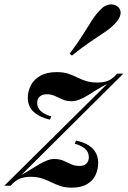

<svg xmlns="http://www.w3.org/2000/svg" viewBox="-68 -855 588 884"><path d="M31 -50Q53 -62 73.5 -75Q94 -88 112.5 -98.5Q131 -109 148 -116Q165 -123 182 -123Q206 -123 224 -115Q242 -107 259 -99Q276 -91 298 -91Q319 -91 330 -102Q341 -113 341 -131Q341 -156 322 -171.5Q303 -187 276 -193L282 -208Q333 -197 358.5 -171Q384 -145 384 -105Q384 -75 371.5 -48.5Q359 -22 332 -6.5Q305 9 262 9Q232 9 210 1.5Q188 -6 168 -16Q148 -26 125 -33.5Q102 -41 71 -41Q45 -41 23.5 -32.5Q2 -24 -19 0H-48L426 -469Q402 -457 379.5 -443Q357 -429 337 -416.5Q317 -404 298 -396.5Q279 -389 262 -389Q238 -389 220 -397Q202 -405 185 -413Q168 -421 147 -421Q127 -421 115 -410.5Q103 -400 103 -381Q103 -358 121 -342.5Q139 -327 168 -319L162 -304Q114 -315 87 -340Q60 -365 60 -405Q60 -435 74 -462Q88 -489 117.5 -506Q147 -523 194 -523Q223 -523 245 -516Q267 -509 286.5 -499Q306 -489 328 -482Q350 -475 381 -475Q409 -475 430 -483.5Q451 -492 471 -516H500ZM253 -608Q291 -659 314.5 -696.5Q338 -734 355.5 -761.5Q373 -789 394 -810Q412 -830 435 -834Q458 -838 476 -823Q491 -808 486.5 -787.5Q482 -767 460 -745Q441 -725 413.5 -706.5Q386 -688 348.5 -663Q311 -638 263 -599Z"/></svg>

Font: Playfair Display SemiBold
Style: Italic
Weight: 600
Italic angle: -14°
Designer: Claus Eggers Sørensen
Foundry: Claus Eggers Sørensen
Version: Version 1.203